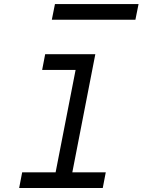

<svg xmlns="http://www.w3.org/2000/svg" viewBox="-20 -937 711 957"><path d="M253.9 -916.7H670.6L654.9 -838.5H238.3ZM75.5 0 90.5 -78.1H257.2L356.8 -588.5H190.1L205.1 -666.7H455.1L340.5 -78.1H507.2L492.2 0Z"/></svg>

Font: Monoid
Style: Italic
Weight: 400
Width: 4
Italic angle: -11°
Monospace: yes
Version: Version 0.61